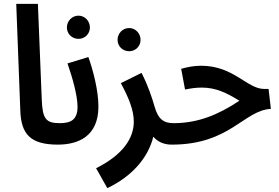

<svg xmlns="http://www.w3.org/2000/svg" viewBox="-20 -743 1444 993"><path d="M280 5C323 5 345 -19 345 -52C345 -84 328 -106 290 -106C218 -106 200 -127 196 -227L176 -723H64L85 -172C89 -49 137 5 280 5Z M386 -542C419 -542 445 -568 445 -601C445 -634 419 -662 386 -662C352 -662 326 -634 326 -601C326 -568 352 -542 386 -542Z M279 5C386 5 489 -39 489 -192C489 -276 461 -381 437 -448L329 -415C355 -341 381 -248 381 -191C381 -124 347 -106 289 -106Z M648 -478C681 -478 707 -504 707 -537C707 -570 681 -598 648 -598C614 -598 588 -570 588 -537C588 -504 614 -478 648 -478Z M535 230C659 171 745 77 773 -36C795 -10 827 5 868 5C912 5 933 -19 933 -52C933 -83 916 -106 878 -106C828 -106 798 -125 779 -193C767 -236 745 -302 712 -366L605 -313C645 -239 672 -174 672 -114C672 -29 617 57 477 127Z M868 5C1170 5 1240 -172 1381 -180L1369 -283H1346C1258 -283 1189 -403 1020 -403C986 -403 951 -397 917 -387L937 -280C968 -286 991 -290 1024 -290C1096 -290 1152 -263 1218 -222C1107 -148 1002 -106 877 -106Z"/></svg>

Font: Noto Sans Arabic Cond SemBd
Style: Regular
Weight: 600
Width: 3
Designer: Monotype Design Team, Nadine Chahine, Nizar Qandah and Khaled Hosny
Foundry: Monotype Imaging Inc.
Version: Version 2.012